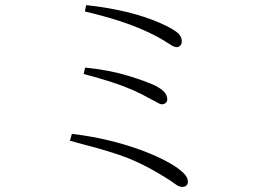

<svg xmlns="http://www.w3.org/2000/svg" viewBox="-20 -732 1040 753"><path d="M695 1Q682 1 666 -11Q650 -23 627 -37Q577 -68 533.5 -89Q490 -110 447.5 -124.5Q405 -139 358 -152Q311 -165 254 -180L262 -207Q338 -198 404 -182Q470 -166 523 -147Q576 -128 615 -108.5Q654 -89 676 -73Q698 -57 707.5 -44.5Q717 -32 717 -18Q717 -11 711.5 -5Q706 1 695 1ZM615 -323Q608 -323 597.5 -329.5Q587 -336 572 -343Q537 -363 500.5 -379Q464 -395 418 -410Q372 -425 308 -442L314 -467Q409 -457 478.5 -436Q548 -415 587 -397Q613 -384 624.5 -371Q636 -358 636 -342Q636 -334 630 -328.5Q624 -323 615 -323ZM674 -547Q667 -547 659.5 -550.5Q652 -554 643.5 -560Q635 -566 623 -573Q586 -595 543 -614Q500 -633 444.5 -651Q389 -669 313 -687L318 -712Q380 -705 428.5 -695.5Q477 -686 515 -675Q553 -664 580.5 -653Q608 -642 627 -633Q666 -614 679.5 -600.5Q693 -587 693 -570Q693 -562 690 -557Q687 -552 682.5 -549.5Q678 -547 674 -547Z"/></svg>

Font: Noto Serif SC ExtraLight
Style: Regular
Weight: 200
Designer: Ryoko NISHIZUKA 西塚涼子 (kana & ideographs); Frank Grießhammer (Latin, Greek & Cyrillic); Wenlong ZHANG 张文龙 (bopomofo); San
Foundry: Adobe
Version: Version 2.002-H1;hotconv 1.1.0;makeotfexe 2.6.0